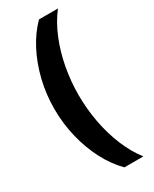

<svg xmlns="http://www.w3.org/2000/svg" viewBox="-242 -899 868 1079"><g transform="rotate(-30 192.5 -360.0)"><path d="M221 120Q167 66 127.5 -9.5Q88 -85 66 -175Q44 -265 44 -360Q44 -456 66 -545.5Q88 -635 127.5 -710.5Q167 -786 221 -840H344Q298 -781 266 -703.5Q234 -626 217.5 -538Q201 -450 201 -360Q201 -270 217.5 -182Q234 -94 266 -16.5Q298 61 344 120Z"/></g></svg>

Font: Murecho Black
Style: Regular
Weight: 900
Designer: Neil Summerour
Foundry: Positype
Version: Version 1.010; ttfautohint (v1.8.3)